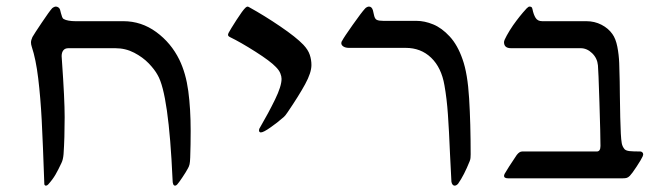

<svg xmlns="http://www.w3.org/2000/svg" viewBox="-20 -548 2028 590"><path d="M77.6 -404.3Q75.2 -411.6 75.2 -417.5Q75.2 -424.3 79.6 -434.1Q85.4 -444.3 108.4 -478.5Q131.3 -512.7 140.1 -522.5Q142.1 -524.4 145.5 -526.1Q148.9 -527.8 151.4 -527.8Q155.3 -527.8 159.2 -525.4Q163.1 -522.9 164.6 -518.1Q165.5 -514.6 167.2 -507.8Q168.9 -501 170.9 -495.8Q172.9 -490.7 176.3 -489.3Q181.2 -486.3 190.9 -484.6Q200.7 -482.9 210.9 -482.9H358.9Q414.6 -482.9 460.2 -449.5Q505.9 -416 531.2 -364.3Q551.3 -322.8 558.6 -268.1Q565.9 -213.4 565.9 -146Q565.9 -103.5 564.5 -64Q564 -49.8 562.5 -43.2Q561 -36.6 557.6 -30.8Q551.3 -19 540.3 -2.7Q529.3 13.7 524.4 19Q521 22.5 518.1 22.5Q510.3 22.5 510.3 4.4Q498.5 -259.3 464.4 -317.4Q455.1 -334.5 437 -353.3Q418.9 -372.1 392.3 -386Q365.7 -399.9 334 -399.9H190.4Q179.7 -399.9 174.6 -393.3Q169.4 -386.7 169.4 -375.5L170.4 -360.4Q178.7 -242.7 178.7 -188Q178.7 -123.5 175.3 -74.2Q173.8 -57.1 168.9 -47.4Q159.2 -26.4 150.4 -11.2Q141.6 3.9 127.9 19Q124.5 22.5 121.1 22.5Q119.1 22.5 117.7 21Q116.2 19.5 116.2 17.6Q111.8 -108.4 108.2 -178.5Q104.5 -248.5 97.4 -307.4Q90.3 -366.2 77.6 -404.3Z M827.6 -342.3Q811 -359.9 765.4 -388.9Q719.7 -418 686.5 -434.1Q680.7 -437 680.7 -440.9Q680.7 -443.4 682.6 -447.3Q688 -457.5 706.8 -486.8Q725.6 -516.1 734.4 -524.4Q737.8 -527.8 741.7 -527.8Q742.7 -527.8 745.6 -525.9Q792.5 -500 841.3 -466.8Q890.1 -433.6 912.1 -410.6Q926.8 -395 931.9 -379.6Q937 -364.3 937 -348.1Q937 -324.7 917.7 -289.3Q898.4 -253.9 863.8 -203.1Q856.4 -191.9 851.8 -188.2Q847.2 -184.6 846.2 -183.6Q834.5 -172.9 812 -157Q789.6 -141.1 781.7 -141.1Q775.9 -141.1 775.9 -147.9Q775.9 -151.9 779.3 -156.7Q805.2 -201.2 825.2 -242.2Q845.2 -283.2 845.2 -305.7Q845.2 -313.5 841.3 -323Q837.4 -332.5 827.6 -342.3Z M1226.6 -400.9H1052.2Q1042 -400.9 1035.4 -405Q1028.8 -409.2 1028.8 -415.5Q1028.8 -419.9 1031.7 -423.3Q1036.6 -433.1 1063.7 -471.4Q1090.8 -509.8 1101.6 -521.5Q1103.5 -523.9 1107.2 -525.9Q1110.8 -527.8 1113.8 -527.8Q1122.6 -527.8 1126 -516.1Q1127 -512.7 1129.4 -501.2Q1131.8 -489.7 1138.2 -486.8Q1144.5 -483.9 1158.2 -483.9H1259.8Q1284.7 -483.9 1311 -473.1Q1337.4 -462.4 1361.8 -436Q1386.2 -409.7 1401.4 -365.7Q1417 -322.3 1421.6 -245.4Q1426.3 -168.5 1426.3 -73.7Q1426.3 -67.4 1425.8 -62.5Q1425.3 -57.6 1423.3 -52.7Q1406.2 -9.8 1387.7 16.6Q1382.3 22.5 1377 22.5Q1373.5 22.5 1370.8 19.3Q1368.2 16.1 1367.2 10.7Q1366.2 -0.5 1362.8 -75.7Q1359.9 -147 1356.4 -196.3Q1353 -245.6 1345.7 -286.1Q1336.4 -340.3 1304.9 -370.6Q1273.4 -400.9 1226.6 -400.9Z M1567.9 -71.8Q1576.2 -82.5 1584.5 -82.5H1814Q1825.2 -82.5 1825.2 -99.6Q1825.2 -132.3 1822 -233.6Q1818.8 -335 1817.4 -347.2Q1815.4 -369.1 1799.6 -384.5Q1783.7 -399.9 1764.2 -399.9H1550.3Q1528.8 -399.9 1528.8 -418.5Q1528.8 -423.8 1537.4 -439.2Q1545.9 -454.6 1556.6 -470.2Q1567.4 -485.4 1576.9 -497.3Q1586.4 -509.3 1598.6 -522.5Q1602.1 -525.9 1604 -526.9Q1606 -527.8 1606.4 -527.8Q1610.8 -527.8 1613 -526.4Q1615.2 -524.9 1616.2 -520Q1619.6 -502.9 1626 -492.9Q1632.3 -482.9 1646 -482.9H1781.7Q1807.1 -482.9 1828.4 -471.9Q1849.6 -460.9 1861.8 -443.4Q1872.1 -429.2 1877 -404.5Q1881.8 -379.9 1882.8 -354Q1883.8 -328.6 1884.3 -297.9Q1884.8 -267.1 1884.8 -254.9Q1885.7 -178.2 1887.7 -137.7Q1888.7 -118.7 1890.6 -107.9Q1892.6 -97.2 1899.4 -89.4Q1903.8 -85 1914.3 -83.7Q1924.8 -82.5 1947.8 -82.5Q1950.7 -82.5 1953.6 -80.1Q1956.5 -77.6 1956.5 -73.7Q1956.5 -71.8 1954.6 -66.9Q1950.7 -58.1 1936.3 -36.1Q1921.9 -14.2 1915.5 -7.8Q1910.6 -2.9 1906.2 -1.5Q1901.9 0 1892.1 0H1542Q1528.8 0 1528.8 -7.8Q1528.8 -8.8 1530.3 -13.2Q1539.6 -29.8 1567.9 -71.8Z"/></svg>

Font: David Libre
Style: Regular
Weight: 400
Version: Version 1.000